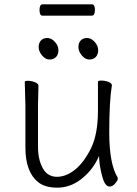

<svg xmlns="http://www.w3.org/2000/svg" viewBox="-20 -851 630 884"><path d="M485 8Q464 8 452 -34Q440 -76 437 -114L436 -133L428 -116Q401 -62 351.5 -24.5Q302 13 244 13Q186 13 155 -13Q97 -60 97 -171V-368L94 -474Q94 -479 109 -479Q124 -479 140.5 -472.5Q157 -466 157 -456L155 -368V-175Q155 -116 177 -76.5Q199 -37 242 -37Q285 -37 327 -71Q368 -105 399.5 -169.5Q431 -234 431 -342V-475Q431 -480 447 -480Q463 -480 479 -474Q495 -468 495 -459V-457Q483 -385 483 -240.5Q483 -96 522 -33V-26Q522 -20 510 -6Q498 8 485 8ZM208 -577Q189 -577 173.5 -596Q158 -615 158 -634Q158 -653 168.5 -664.5Q179 -676 198 -676Q217 -676 233 -658Q249 -640 249 -620Q249 -600 238 -588.5Q227 -577 208 -577ZM391 -577Q372 -577 356.5 -596Q341 -615 341 -634Q341 -653 351.5 -664.5Q362 -676 381 -676Q400 -676 416 -658Q432 -640 432 -620Q432 -600 421 -588.5Q410 -577 391 -577ZM175 -779Q162 -779 162 -805Q162 -831 176 -831H404Q417 -831 417 -805Q417 -779 403 -779Z"/></svg>

Font: LXGW WenKai TC Light
Style: Regular
Weight: 300
Designer: LXGW / Fontworks Inc.
Foundry: LXGW / Fontworks Inc.
Version: Version 1.330